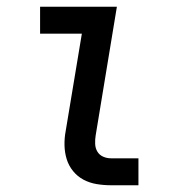

<svg xmlns="http://www.w3.org/2000/svg" viewBox="-20 -550 540 570"><path d="M310 0Q288 0 267 -3.5Q246 -7 228 -16.5Q210 -26 197 -42Q184 -58 178 -77.5Q172 -97 171.5 -118.5Q171 -140 175 -161L223 -450H99V-530H327L264 -148Q262 -136 262.5 -123Q263 -110 269 -100Q275 -90 286 -85Q297 -80 310 -80H391V0Z"/></svg>

Font: Iosevka Curly Medium Oblique
Style: Regular
Weight: 500
Italic angle: -9°
Monospace: yes
Designer: Belleve Invis
Foundry: Belleve Invis
Version: Version 11.1.0; ttfautohint (v1.8.3)